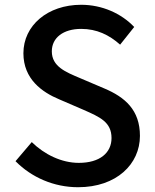

<svg xmlns="http://www.w3.org/2000/svg" viewBox="-20 -770 648 804"><path d="M307 14C468 14 566 -83 566 -201C566 -309 504 -363 416 -400L315 -443C256 -468 197 -491 197 -555C197 -612 245 -649 320 -649C385 -649 437 -624 483 -583L542 -657C488 -714 407 -750 320 -750C179 -750 78 -663 78 -547C78 -439 156 -384 228 -354L330 -310C398 -280 447 -259 447 -192C447 -130 398 -88 310 -88C238 -88 166 -123 113 -175L45 -95C112 -27 206 14 307 14Z"/></svg>

Font: ChiuKong Gothic CL Medium
Style: Regular
Weight: 500
Designer: Ryoko NISHIZUKA 西塚涼子 (kana, bopomofo & ideographs); Paul D. Hunt (Latin, Greek & Cyrillic); Sandoll Communications 산돌커뮤니
Foundry: Adobe
Version: Version 1.300